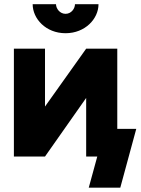

<svg xmlns="http://www.w3.org/2000/svg" viewBox="-20 -737 662 904"><path d="M288.6 -580.6C381.3 -580.6 443.8 -648.9 443.8 -717.3H333C333 -696.8 315.9 -671.9 288.6 -671.9C261.7 -671.9 243.7 -696.8 243.7 -717.3H133.8C133.8 -648.9 195.8 -580.6 288.6 -580.6ZM385.7 -507.8 191.9 -235.4V-507.8H45.4V0H191.9L385.7 -275.9V0H438L397.9 146.5H546.4L621.6 -130.4H532.2V-507.8Z"/></svg>

Font: Giphurs ExtraBold
Style: Regular
Weight: 800
Version: Version 1.000